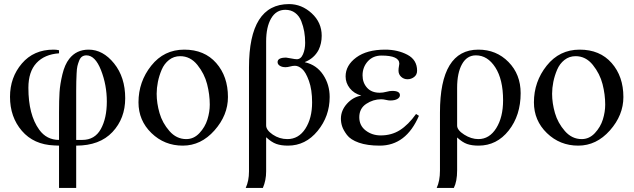

<svg xmlns="http://www.w3.org/2000/svg" viewBox="-20 -703 3104 940"><path d="M269 -18V-153Q269 -213 271.5 -252Q274 -291 285.5 -339Q297 -387 319 -415Q354 -460 414 -460Q484 -460 538.5 -392.5Q593 -325 593 -222Q593 -123 530.5 -56.5Q468 10 353 10V217H269V10L245 9Q145 5 87 -62.5Q29 -130 29 -229Q29 -324 87 -392Q145 -460 242 -460Q257 -460 269 -457V-442Q198 -437 158.5 -394.5Q119 -352 119 -273Q119 -141 172 -68Q208 -18 269 -18ZM353 -18H383Q444 -18 473.5 -71Q503 -124 503 -206Q503 -287 474.5 -359.5Q446 -432 403 -432Q391 -432 382 -426Q373 -420 367.5 -406Q362 -392 359 -379.5Q356 -367 355 -342.5Q354 -318 353.5 -303Q353 -288 353 -258Z M1096 -228Q1096 -139 1030 -64.5Q964 10 875 10Q785 10 721.5 -51.5Q658 -113 658 -202Q658 -303 720.5 -381.5Q783 -460 882 -460Q981 -460 1038.5 -394.5Q1096 -329 1096 -228ZM1007 -191Q1007 -240 994 -291Q981 -342 946.5 -385Q912 -428 862 -428Q831 -428 807.5 -409.5Q784 -391 771.5 -361.5Q759 -332 753 -302Q747 -272 747 -244Q747 -198 761 -149.5Q775 -101 809.5 -61.5Q844 -22 892 -22Q929 -22 956.5 -51.5Q984 -81 995.5 -118Q1007 -155 1007 -191Z M1472 -399 1474 -398Q1530 -385 1562 -337Q1594 -289 1594 -228Q1594 -134 1535 -62Q1476 10 1390 10Q1356 10 1332.5 1.5Q1309 -7 1283 -31V136Q1283 180 1267 217H1183Q1199 183 1199 136V-373Q1199 -683 1395 -683Q1457 -683 1506 -638Q1555 -593 1555 -528Q1555 -490 1540 -459Q1518 -417 1472 -399ZM1283 -485V-89Q1283 -66 1315.5 -44Q1348 -22 1387 -22Q1442 -22 1475 -73Q1508 -124 1508 -202Q1508 -264 1492.5 -307Q1477 -350 1459 -365.5Q1441 -381 1424 -381Q1413 -381 1400.5 -377.5Q1388 -374 1378 -374Q1361 -374 1350 -381Q1339 -388 1339 -399Q1339 -421 1381 -421Q1385 -421 1405 -417Q1425 -413 1433 -413Q1453 -413 1463.5 -437.5Q1474 -462 1474 -493Q1474 -522 1469.5 -548Q1465 -574 1455 -599.5Q1445 -625 1425 -640Q1405 -655 1377 -655Q1332 -655 1307.5 -613Q1283 -571 1283 -500Z M2017 -145 2031 -136Q1968 10 1839 10Q1778 10 1737 -4.5Q1696 -19 1678.5 -42.5Q1661 -66 1655 -84.5Q1649 -103 1649 -122Q1649 -162 1678.5 -195Q1708 -228 1749 -235Q1713 -245 1692.5 -271Q1672 -297 1672 -329Q1672 -383 1724 -421.5Q1776 -460 1866 -460Q1927 -460 1974.5 -435Q2022 -410 2022 -357Q2022 -337 2007.5 -326Q1993 -315 1975 -315Q1957 -315 1944 -327Q1931 -339 1931 -357Q1931 -368 1933 -377.5Q1935 -387 1935 -391Q1935 -431 1848 -431Q1806 -431 1780.5 -402.5Q1755 -374 1755 -334Q1755 -298 1777 -273.5Q1799 -249 1839 -249Q1855 -249 1871.5 -253.5Q1888 -258 1900 -258Q1938 -258 1938 -237Q1938 -226 1925.5 -218.5Q1913 -211 1890 -211Q1882 -211 1869.5 -214Q1857 -217 1846 -217Q1807 -217 1773 -194.5Q1739 -172 1739 -129Q1739 -88 1770.5 -64Q1802 -40 1844 -40Q1897 -40 1938 -66Q1979 -92 2017 -145Z M2134 132V-152Q2134 -460 2322 -460Q2410 -460 2469.5 -399.5Q2529 -339 2529 -247Q2529 -138 2470.5 -64Q2412 10 2323 10Q2290 10 2267 2Q2244 -6 2218 -30V131Q2218 185 2202 217H2118Q2134 183 2134 132ZM2218 -273V-88Q2218 -66 2252.5 -44Q2287 -22 2322 -22Q2376 -22 2409.5 -75.5Q2443 -129 2443 -212Q2443 -314 2405 -373Q2367 -432 2310 -432Q2266 -432 2242 -389Q2218 -346 2218 -273Z M3032 -228Q3032 -139 2966 -64.5Q2900 10 2811 10Q2721 10 2657.5 -51.5Q2594 -113 2594 -202Q2594 -303 2656.5 -381.5Q2719 -460 2818 -460Q2917 -460 2974.5 -394.5Q3032 -329 3032 -228ZM2943 -191Q2943 -240 2930 -291Q2917 -342 2882.5 -385Q2848 -428 2798 -428Q2767 -428 2743.5 -409.5Q2720 -391 2707.5 -361.5Q2695 -332 2689 -302Q2683 -272 2683 -244Q2683 -198 2697 -149.5Q2711 -101 2745.5 -61.5Q2780 -22 2828 -22Q2865 -22 2892.5 -51.5Q2920 -81 2931.5 -118Q2943 -155 2943 -191Z"/></svg>

Font: STIX MathJax Main
Style: Regular
Weight: 400
Designer: MicroPress Inc., with final additions and corrections provided by Coen Hoffman, Elsevier (retired)
Version: Version 1.1.1